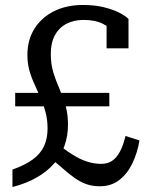

<svg xmlns="http://www.w3.org/2000/svg" viewBox="-20 -738 600 771"><path d="M30 13V-57Q81 -75 112 -98Q143 -121 157 -151.5Q171 -182 171 -222Q171 -257 163 -287Q160 -299 156 -311H41V-365H134Q126 -382 119 -399Q106 -426 98 -455Q90 -484 90 -517Q90 -578 118.5 -623Q147 -668 197 -693Q247 -718 313 -718Q361 -718 397 -709Q433 -700 458 -687.5Q483 -675 496 -662V-544H408V-634Q401 -638 394 -642Q363 -658 315 -658Q277 -658 247 -642.5Q217 -627 200.5 -596.5Q184 -566 184 -522Q184 -480 194.5 -446Q205 -412 219 -381Q222 -373 225 -365H419V-311H244Q253 -278 253 -237Q253 -192 239 -153Q237 -147 235 -142Q252 -129 267 -120Q299 -99 328.5 -89.5Q358 -80 386 -80Q412 -80 430 -92Q448 -104 461.5 -129Q475 -154 484 -192L540 -174Q532 -125 512 -83Q492 -41 459.5 -15.5Q427 10 380 10Q351 10 327 1.5Q303 -7 279.5 -23.5Q256 -40 228 -65Q216 -75 202 -87Q200 -84 197 -81Q169 -49 127 -25Q85 -1 30 13Z"/></svg>

Font: Roboto Serif 20pt
Style: Regular
Weight: 400
Designer: Greg Gazdowicz
Foundry: Commercial Type
Version: Version 1.008